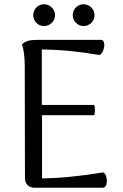

<svg xmlns="http://www.w3.org/2000/svg" viewBox="-20 -880 577 900"><path d="M481 -32Q481 -18 476 -9Q471 0 461 0H143Q122 0 109.5 -12Q97 -24 97 -45L96 -569Q96 -634 83 -672Q97 -684 111.5 -688.5Q126 -693 152 -693H454Q461 -693 465 -686.5Q469 -680 469 -670Q469 -656 462.5 -641Q456 -626 446 -622Q303 -647 176 -648V-388H422Q425 -376 425 -364Q425 -352 422 -340H177V-44Q302 -45 464 -72Q472 -68 476.5 -56.5Q481 -45 481 -32ZM136 -809Q136 -830 150.5 -845Q165 -860 187 -860Q207 -860 222.5 -845Q238 -830 238 -809Q238 -788 222.5 -773Q207 -758 187 -758Q165 -758 150.5 -773Q136 -788 136 -809ZM321 -809Q321 -830 336 -845Q351 -860 372 -860Q393 -860 408 -845Q423 -830 423 -809Q423 -788 408 -773Q393 -758 372 -758Q351 -758 336 -773Q321 -788 321 -809Z"/></svg>

Font: Arima Madurai
Style: Regular
Weight: 400
Designer: Joana Correia and Natanael Gama
Foundry: NDISCOVER
Version: Version 1.019